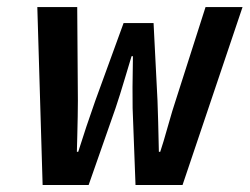

<svg xmlns="http://www.w3.org/2000/svg" viewBox="-20 -530 715 550"><path d="M102.1 0 86.9 -509.8H201.2L203.1 -241.2Q203.1 -219.7 202.6 -195.3Q202.1 -170.9 201.4 -141.1Q200.7 -111.3 200.2 -95.2H204.1Q226.1 -165.5 252.9 -241.2L334 -463.9H419.9L431.2 -241.2Q433.1 -191.9 435.1 -95.2H439Q447.3 -119.6 460.9 -168.2Q474.6 -216.8 482.9 -241.2L568.8 -509.8H674.8L502.9 0H368.2L359.9 -220.2Q358.9 -265.6 360.8 -369.1H356.9Q352.5 -355.5 337.9 -305.9Q323.2 -256.3 311 -220.2L233.9 0Z"/></svg>

Font: Office Code Pro Medium Italic
Style: Regular
Weight: 500
Italic angle: -9°
Designer: Nathan Rutzky & Paul D. Hunt
Foundry: Adobe Systems Incorporated
Version: Version 1.004;PS 001.004;hotconv 1.0.70;makeotf.lib2.5.58329